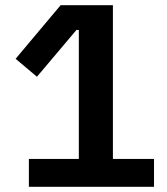

<svg xmlns="http://www.w3.org/2000/svg" viewBox="-20 -718 640 738"><path d="M91 0V-107H283V-603H274L122 -423L40 -492L213 -698H414V-107H572V0Z"/></svg>

Font: IBM Plex Mono SemiBold
Style: Regular
Weight: 600
Monospace: yes
Designer: Mike Abbink, Paul van der Laan, Pieter van Rosmalen
Foundry: Bold Monday
Version: Version 2.3